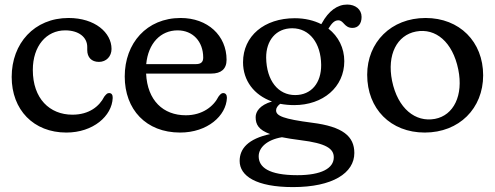

<svg xmlns="http://www.w3.org/2000/svg" viewBox="-20 -556 2118 822"><path d="M457.5 -346.5C457.5 -416 387 -479 273.5 -479C126.5 -479 30 -370 30 -226.5C30 -86 123.5 11.5 264 11.5C379 11.5 459.5 -59.5 462.5 -136.5C463 -149.5 458 -157.5 447.5 -157.5C439.5 -158 435 -153 426.5 -142.5C405.5 -101 362 -65 290 -65C192.5 -65 120.5 -134 120.5 -256.5C120.5 -359 178.5 -426 259 -426C317.5 -426 353.5 -396.5 353.5 -355V-341.5C353.5 -311 371.5 -291 403.5 -291C435.5 -291 457.5 -315 457.5 -346.5Z M936.5 -157.5C928.5 -158 923.5 -153 915.5 -142.5C894.5 -100.5 846.5 -62.5 775.5 -62.5C679 -62.5 611 -125.5 605.5 -241H884.5C926.5 -241 950 -260.5 950 -300C950 -404 869 -479 753.5 -479C608 -479 514 -371 514 -228.5C514 -87.5 605 11.5 751 11.5C868.5 11.5 948.5 -60.5 951.5 -137C951.5 -150 946 -157 936.5 -157.5ZM740.5 -426C805.5 -426 850 -378.5 850 -309.5C850 -290 840 -281.5 818.5 -281.5H606C614.5 -370.5 667.5 -426 740.5 -426Z M1428.5 -469C1452 -469 1453.5 -436.5 1489 -436.5C1513.5 -436.5 1528 -454.5 1528 -483.5C1528 -516 1501.5 -536.5 1466.5 -536.5C1424.5 -536.5 1387 -509.5 1358 -456.5L1355.5 -452.5C1324 -468.5 1285.5 -478 1242 -478C1111.5 -478 1020.5 -402 1020.5 -289.5C1020.5 -211 1067.5 -149 1144.5 -121.5C1091 -106 1074.5 -77 1074.5 -54.5C1074.5 -23 1087 0 1136.5 18C1042 38.5 1006 80.5 1006 133C1006 197 1076 245 1234.5 245C1404.5 245 1497 184.5 1497 99C1497 27.5 1447.5 -14 1316.5 -30.5C1193 -46.5 1162 -60 1162 -83.5C1162 -93.5 1168 -102.5 1179.5 -111.5C1198.5 -108 1218.5 -106 1239.5 -106C1363 -106 1454 -183 1454 -294C1454 -350.5 1429 -400 1386 -433.5C1400.5 -456.5 1411.5 -469 1428.5 -469ZM1243.5 -149C1171 -149 1121 -210.5 1119.5 -309C1119 -382.5 1161.5 -435 1231 -435C1305.5 -435 1354 -371 1355 -278C1355.5 -201 1313 -149 1243.5 -149ZM1409 117.5C1409 164.5 1356 194 1253 194C1129.5 194 1087.5 159.5 1087.5 113C1087.5 76.5 1122 42.5 1187 31.5C1209 36 1235 40 1266 44C1376.5 57.5 1409 80.5 1409 117.5Z M1802 -479C1654.5 -479 1552 -375 1552 -236C1552 -90 1652.5 11.5 1798.5 11.5C1946 11.5 2048.5 -92 2048.5 -233.5C2048.5 -377.5 1947.5 -479 1802 -479ZM1842 -47C1758.5 -31.5 1683 -91 1658.5 -210C1636 -322 1679.5 -405.5 1761 -421C1845 -437 1918 -376.5 1942 -258.5C1964.5 -148 1922.5 -62 1842 -47Z"/></svg>

Font: dr Title
Style: Regular
Weight: 400
Version: Version 1.000;hotconv 1.0.109;makeotfexe 2.5.65596